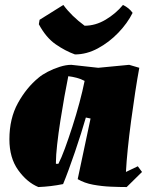

<svg xmlns="http://www.w3.org/2000/svg" viewBox="-20 -744 621 776"><path d="M135 12Q89 -7 53.5 -56.5Q18 -106 18 -181Q18 -265 52.5 -327.5Q87 -390 136 -430Q150 -442 173 -454Q196 -466 221.5 -474Q247 -482 268 -482Q295 -479 322.5 -476Q350 -473 377 -470L502 -482L543 -470Q535 -427 526.5 -371.5Q518 -316 510 -256.5Q502 -197 496.5 -143Q491 -89 489 -49L537 -72L554 -49L492 12Q464 12 428 10.5Q392 9 356.5 2.5Q321 -4 294 -20L346 -265L327 -269Q319 -241 307.5 -204.5Q296 -168 283 -130Q270 -92 257.5 -58Q245 -24 235 0Q186 10 135 12ZM216 -82Q228 -105 242.5 -144.5Q257 -184 272.5 -232Q288 -280 301 -328.5Q314 -377 322 -417Q307 -425 290 -429.5Q273 -434 256 -436Q249 -402 240.5 -354.5Q232 -307 224 -256Q216 -205 211 -160Q206 -115 206 -88V-82ZM283 -524Q244 -538 205 -565Q166 -592 137 -646L140 -664L236 -724Q269 -679 322 -640Q366 -640 407 -664.5Q448 -689 477 -724Q502 -712 516 -692Q495 -650 458 -611.5Q421 -573 375.5 -548.5Q330 -524 283 -524Z"/></svg>

Font: Labrada Black
Style: Italic
Weight: 900
Italic angle: -7°
Designer: Mercedes Jáuregui
Foundry: Omnibus-Type Team
Version: Version 1.000; ttfautohint (v1.8.4.7-5d5b)